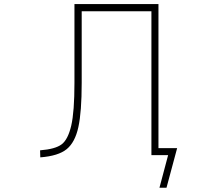

<svg xmlns="http://www.w3.org/2000/svg" viewBox="-20 -752 1040 933"><path d="M750 -32.2H840.8L789.1 160.2H754.9L796.9 2H742.2H732.4H715.8V-697.3H377V-349.6Q377 -208 360.8 -134.3Q344.7 -60.5 304.2 -27.3Q263.7 5.9 175.8 12.7L174.8 -21.5Q249 -27.3 279.8 -50.8Q310.5 -74.2 326.2 -141.6Q341.8 -209 341.8 -349.6V-732.4H750Z"/></svg>

Font: GenEi Gothic M ExtraLight
Style: Regular
Weight: 200
Designer: o_tamon (Modified); [Source Han Sans]
Ryoko NISHIZUKA  (kana & ideographs); Paul D. Hunt (Latin, Greek & Cyrillic); Wenl
Version: Version 1.1a;Original Version 1.004